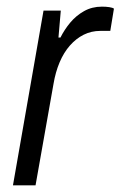

<svg xmlns="http://www.w3.org/2000/svg" viewBox="-20 -558 363 578"><path d="M19 0 111 -526H163L156 -445H162Q174 -469 191.5 -490Q209 -511 233 -524.5Q257 -538 287 -538Q299 -538 309 -536.5Q319 -535 323 -532L312 -465H282Q255 -465 232 -453.5Q209 -442 190.5 -421Q172 -400 159.5 -370.5Q147 -341 141 -305L87 0Z"/></svg>

Font: Archivo SemiCondensed Light
Style: Italic
Weight: 300
Width: 4
Italic angle: -10°
Designer: Hector Gatti
Foundry: Omnibus-Type
Version: Version 2.001